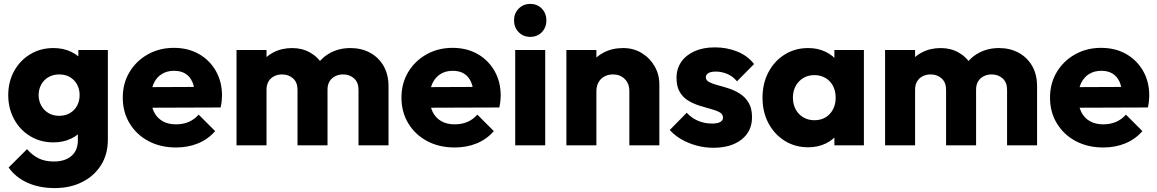

<svg xmlns="http://www.w3.org/2000/svg" viewBox="-20 -741 5900 979"><path d="M259.5 218Q180 218 119.5 190.5Q59 163 24 113L118 19.5Q144 50 176.5 66.2Q209 82.5 255 82.5Q311.5 82.5 344.2 54.2Q377 26 377 -25V-149L402.5 -255L379.5 -361V-486H530V-29Q530 46 495 101.2Q460 156.5 399 187.2Q338 218 259.5 218ZM252.5 -15Q186 -15 133.8 -46.8Q81.5 -78.5 51.8 -133.5Q22 -188.5 22 -256Q22 -324 51.8 -378.2Q81.5 -432.5 133.8 -464.2Q186 -496 252.5 -496Q302.5 -496 342.2 -477.2Q382 -458.5 406.2 -425.2Q430.5 -392 434 -348V-163Q430.5 -119.5 406 -86Q381.5 -52.5 341.8 -33.8Q302 -15 252.5 -15ZM281.5 -150.5Q313.5 -150.5 337 -164.5Q360.5 -178.5 373.2 -202.2Q386 -226 386 -256Q386 -286 373.2 -309.8Q360.5 -333.5 337.2 -347.5Q314 -361.5 282 -361.5Q250.5 -361.5 226.8 -347.5Q203 -333.5 190 -309.5Q177 -285.5 177 -256Q177 -227.5 190 -203.2Q203 -179 226.5 -164.8Q250 -150.5 281.5 -150.5Z M877.5 11Q798.5 11 737.2 -21.5Q676 -54 641 -111.8Q606 -169.5 606 -243Q606 -316 640.2 -373.2Q674.5 -430.5 733.8 -463.8Q793 -497 866.5 -497Q938.5 -497 993.8 -465.8Q1049 -434.5 1080.5 -379.5Q1112 -324.5 1112 -254Q1112 -240.5 1110.5 -226Q1109 -211.5 1105 -193L686 -191.5V-296.5L1040 -298L974 -253.5Q973 -295.5 960.8 -323.2Q948.5 -351 925.2 -365.5Q902 -380 867.5 -380Q831.5 -380 805 -363.5Q778.5 -347 764.2 -316.8Q750 -286.5 750 -244Q750 -201 765.2 -170.2Q780.5 -139.5 809 -123.2Q837.5 -107 877 -107Q913 -107 942 -119.2Q971 -131.5 993 -156.5L1077 -72.5Q1041 -31 990 -10Q939 11 877.5 11Z M1186 0V-486H1339V0ZM1497 0V-284Q1497 -320.5 1474.5 -341Q1452 -361.5 1418.5 -361.5Q1395.5 -361.5 1377.5 -352.2Q1359.5 -343 1349.2 -325.8Q1339 -308.5 1339 -284L1279.5 -310Q1279.5 -367.5 1304.8 -409Q1330 -450.5 1373 -473.2Q1416 -496 1470 -496Q1520.5 -496 1561.2 -473Q1602 -450 1626 -408.8Q1650 -367.5 1650 -310.5V0ZM1808 0V-284Q1808 -320.5 1785.5 -341Q1763 -361.5 1729.5 -361.5Q1707 -361.5 1688.8 -352.2Q1670.5 -343 1660.2 -325.8Q1650 -308.5 1650 -284L1561.5 -295.5Q1564 -357.5 1591.2 -402.2Q1618.5 -447 1664.2 -471.5Q1710 -496 1767 -496Q1822.5 -496 1866.2 -472.5Q1910 -449 1935.5 -405.5Q1961 -362 1961 -301V0Z M2298.5 11Q2219.5 11 2158.2 -21.5Q2097 -54 2062 -111.8Q2027 -169.5 2027 -243Q2027 -316 2061.2 -373.2Q2095.5 -430.5 2154.8 -463.8Q2214 -497 2287.5 -497Q2359.5 -497 2414.8 -465.8Q2470 -434.5 2501.5 -379.5Q2533 -324.5 2533 -254Q2533 -240.5 2531.5 -226Q2530 -211.5 2526 -193L2107 -191.5V-296.5L2461 -298L2395 -253.5Q2394 -295.5 2381.8 -323.2Q2369.5 -351 2346.2 -365.5Q2323 -380 2288.5 -380Q2252.5 -380 2226 -363.5Q2199.5 -347 2185.2 -316.8Q2171 -286.5 2171 -244Q2171 -201 2186.2 -170.2Q2201.5 -139.5 2230 -123.2Q2258.5 -107 2298 -107Q2334 -107 2363 -119.2Q2392 -131.5 2414 -156.5L2498 -72.5Q2462 -31 2411 -10Q2360 11 2298.5 11Z M2607 0V-486H2760V0ZM2683.5 -553Q2648 -553 2624.5 -577.2Q2601 -601.5 2601 -637Q2601 -672.5 2624.5 -696.8Q2648 -721 2683.5 -721Q2720 -721 2743 -696.8Q2766 -672.5 2766 -637Q2766 -601.5 2743 -577.2Q2720 -553 2683.5 -553Z M3189 0V-276.5Q3189 -315 3165.5 -338.2Q3142 -361.5 3105.6 -361.5Q3080.9 -361.5 3061.7 -351Q3042.5 -340.5 3031.8 -321.2Q3021 -302 3021 -276.5L2961.5 -305.5Q2961.5 -363 2986.8 -405.8Q3012 -448.5 3056.4 -472.2Q3100.9 -496 3157.2 -496Q3210.5 -496 3252.2 -470.5Q3294 -445 3318 -403Q3342 -361 3342 -311V0ZM2868 0V-486H3021V0Z M3616.5 12.5Q3573.5 12.5 3532 1.2Q3490.5 -10 3455.2 -30.2Q3420 -50.5 3395 -78L3481.5 -166Q3506 -139.5 3539 -125.2Q3572 -111 3611 -111Q3638 -111 3652.2 -118.8Q3666.5 -126.5 3666.5 -141Q3666.5 -159 3649.2 -168.5Q3632 -178 3605 -185.2Q3578 -192.5 3548 -201.8Q3518 -211 3490.8 -227Q3463.5 -243 3446.5 -271.2Q3429.5 -299.5 3429.5 -344Q3429.5 -390.5 3453.5 -425.2Q3477.5 -460 3521.5 -479.8Q3565.5 -499.5 3625 -499.5Q3686.5 -499.5 3739.2 -478.2Q3792 -457 3825 -414.5L3738 -326.5Q3715 -353.5 3686.5 -364.8Q3658 -376 3630.5 -376Q3604.5 -376 3591.8 -368.2Q3579 -360.5 3579 -347Q3579 -331.5 3596 -322.5Q3613 -313.5 3640 -306.5Q3667 -299.5 3696.8 -289.8Q3726.5 -280 3753.5 -262.8Q3780.5 -245.5 3797.5 -217Q3814.5 -188.5 3814.5 -143Q3814.5 -71.5 3761 -29.5Q3707.5 12.5 3616.5 12.5Z M4101 10Q4034 10 3981.2 -23Q3928.5 -56 3898.2 -113Q3868 -170 3868 -242.5Q3868 -315.5 3898.2 -372.8Q3928.5 -430 3981.2 -463Q4034 -496 4101 -496Q4150 -496 4189.5 -477Q4229 -458 4253.8 -424.5Q4278.5 -391 4282 -348V-138Q4278.5 -95 4254 -61.5Q4229.5 -28 4189.8 -9Q4150 10 4101 10ZM4132 -128Q4181 -128 4211 -160.2Q4241 -192.5 4241 -243Q4241 -277 4227.5 -302.8Q4214 -328.5 4189.5 -343.2Q4165 -358 4132.5 -358Q4100.5 -358 4076 -343.2Q4051.5 -328.5 4037.2 -302.5Q4023 -276.5 4023 -243Q4023 -209.5 4037 -183.5Q4051 -157.5 4075.8 -142.8Q4100.5 -128 4132 -128ZM4234.5 0V-130.5L4257.5 -249L4234.5 -366.5V-486H4385V0Z M4493 0V-486H4646V0ZM4804 0V-284Q4804 -320.5 4781.5 -341Q4759 -361.5 4725.5 -361.5Q4702.5 -361.5 4684.5 -352.2Q4666.5 -343 4656.2 -325.8Q4646 -308.5 4646 -284L4586.5 -310Q4586.5 -367.5 4611.8 -409Q4637 -450.5 4680 -473.2Q4723 -496 4777 -496Q4827.5 -496 4868.2 -473Q4909 -450 4933 -408.8Q4957 -367.5 4957 -310.5V0ZM5115 0V-284Q5115 -320.5 5092.5 -341Q5070 -361.5 5036.5 -361.5Q5014 -361.5 4995.8 -352.2Q4977.5 -343 4967.2 -325.8Q4957 -308.5 4957 -284L4868.5 -295.5Q4871 -357.5 4898.2 -402.2Q4925.5 -447 4971.2 -471.5Q5017 -496 5074 -496Q5129.5 -496 5173.2 -472.5Q5217 -449 5242.5 -405.5Q5268 -362 5268 -301V0Z M5605.5 11Q5526.5 11 5465.2 -21.5Q5404 -54 5369 -111.8Q5334 -169.5 5334 -243Q5334 -316 5368.2 -373.2Q5402.5 -430.5 5461.8 -463.8Q5521 -497 5594.5 -497Q5666.5 -497 5721.8 -465.8Q5777 -434.5 5808.5 -379.5Q5840 -324.5 5840 -254Q5840 -240.5 5838.5 -226Q5837 -211.5 5833 -193L5414 -191.5V-296.5L5768 -298L5702 -253.5Q5701 -295.5 5688.8 -323.2Q5676.5 -351 5653.2 -365.5Q5630 -380 5595.5 -380Q5559.5 -380 5533 -363.5Q5506.5 -347 5492.2 -316.8Q5478 -286.5 5478 -244Q5478 -201 5493.2 -170.2Q5508.5 -139.5 5537 -123.2Q5565.5 -107 5605 -107Q5641 -107 5670 -119.2Q5699 -131.5 5721 -156.5L5805 -72.5Q5769 -31 5718 -10Q5667 11 5605.5 11Z"/></svg>

Font: Outfit Thin
Style: Regular
Weight: 100
Designer: Rodrigo Fuenzalida
Foundry: fragTYPE
Version: Version 1.100;gftools[0.9.27]